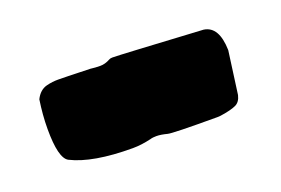

<svg xmlns="http://www.w3.org/2000/svg" viewBox="-44 -1019 622 425"><g transform="rotate(-20 266.5 -806.0)"><path d="M68.4 -728.5C55.2 -735.8 48.8 -762.2 48.8 -807.6C48.8 -830.6 50.8 -853 54.2 -876C60.5 -888.7 69.3 -896.5 80.6 -899.4C90.3 -901.9 99.6 -902.8 107.9 -902.8C115.2 -902.8 140.6 -902.3 183.6 -900.9C190.9 -899.9 198.7 -899.4 206.5 -899.4C213.9 -899.4 221.7 -901.4 229.5 -905.8C231.9 -907.2 234.4 -907.7 237.8 -907.7C250 -907.7 320.3 -903.8 448.7 -896.5C471.7 -893.1 483.4 -873 484.4 -835.4C484.4 -835.4 470.7 -734.4 470.7 -734.4C468.3 -724.1 463.4 -717.3 456.1 -713.9C448.7 -710.4 436 -707 418.9 -704.6C418.9 -704.6 411.1 -704.1 411.1 -704.1C339.8 -704.1 301.3 -705.1 294.9 -707C285.2 -709.5 276.9 -710.9 269.5 -710.9C264.2 -710.9 259.3 -710.4 254.9 -709C240.2 -705.6 226.1 -703.6 211.9 -703.6C148.9 -703.6 101.1 -711.9 68.4 -728.5Z"/></g></svg>

Font: Kaph
Style: Regular
Weight: 400
Designer: GGBotNet
Foundry: f0n7.com